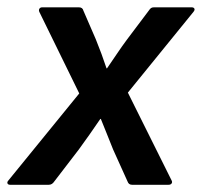

<svg xmlns="http://www.w3.org/2000/svg" viewBox="-40 -512 559 532"><path d="M-11.7 0Q-17.8 0 -19.3 -3.9Q-20.8 -7.7 -16.4 -12.4L179.6 -253.1L68.9 -479.2Q66.9 -484.2 69.2 -487.9Q71.6 -491.7 76.9 -491.7H178.6Q189 -491.7 191.1 -482.4L225.6 -402.8Q233.8 -382.5 241.2 -362.6Q248.6 -342.6 255.2 -322.6H256.5Q270.4 -342.6 284.1 -363.1Q297.8 -383.5 311.7 -402.2L372.1 -482.4Q375.8 -487.9 378.7 -489.8Q381.6 -491.7 386.6 -491.7H491Q496.7 -491.7 498.6 -488.1Q500.4 -484.6 496.1 -479.2L314.3 -255.4L435.3 -12.4Q438.1 -7.4 435.5 -3.7Q433 0 426.9 0H325.9Q316.5 0 313.4 -9.2L273.4 -97.8Q264.8 -118.8 256.6 -139.8Q248.3 -160.8 239.4 -182.5H238Q223.5 -160.9 208.2 -139.4Q193 -117.8 178.4 -97.8L110.4 -9.2Q104.4 0 95.2 0Z"/></svg>

Font: Sofia Sans Semi Condensed
Style: Italic
Weight: 400
Italic angle: -9°
Designer: Botio Nikoltchev, Ani Petrova
Foundry: lettersoup
Version: Version 4.101